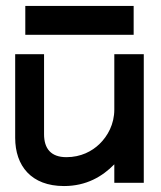

<svg xmlns="http://www.w3.org/2000/svg" viewBox="-20 -614 541 645"><path d="M65 -594V-497H429V-594ZM31 -151C31 -57 85 11 195 11C270 11 324 -21 364 -62V0H463V-432H364V-246C364 -197 342 -157 314 -130C289 -106 252 -86 203 -86C151 -86 128 -115 128 -163V-432H31Z"/></svg>

Font: Charger
Style: ExBd
Weight: 400
Designer: Jasper
Foundry: Cannot Into Space Fonts
Version: Version 0.99